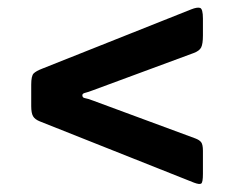

<svg xmlns="http://www.w3.org/2000/svg" viewBox="-20 -632 600 492"><path d="M219 -374 480 -277.5Q491 -273.5 495.5 -267.5Q500 -261.5 500 -245.5V-186.5Q500 -165 495.8 -161.8Q491.5 -158.5 477 -164L82 -321Q69.5 -326 64.8 -334Q60 -342 60 -360V-415Q60 -437.5 66.2 -443.8Q72.5 -450 88 -456L470 -608Q485 -614 492.5 -611.8Q500 -609.5 500 -584.5V-541Q500 -519.5 495.5 -510.5Q491 -501.5 476 -496L219 -401Q206 -396 198.5 -394.2Q191 -392.5 191 -388Q191 -381.5 197.8 -380.5Q204.5 -379.5 219 -374Z"/></svg>

Font: Besley* Narrow Fatface
Style: Regular
Weight: 900
Width: 4
Designer: Owen Earl
Foundry: indestructible type*
Version: Version 3.000; ttfautohint (v1.8.3)